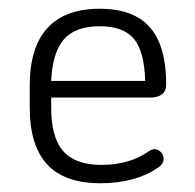

<svg xmlns="http://www.w3.org/2000/svg" viewBox="-20 -409 445 439"><path d="M97 -186H325Q341 -186 350.5 -193.5Q360 -201 360 -216Q360 -259 351 -291.5Q342 -324 324 -345Q287 -389 208 -389Q129 -389 88.5 -345Q48 -301 48 -213V-163Q48 -76 88 -33Q128 10 209 10Q249 10 282.5 1Q316 -8 340 -25Q348 -30 351 -35Q354 -40 354 -46Q354 -55 347.5 -61.5Q341 -68 333 -68Q328 -68 320 -63Q297 -47 270 -39.5Q243 -32 212 -32Q152 -32 124.5 -63.5Q97 -95 97 -163ZM312 -224H97Q100 -289 126 -319Q152 -349 208 -349Q262 -349 286 -320.5Q310 -292 312 -224Z"/></svg>

Font: Beiruti Light
Style: Regular
Weight: 300
Designer: Arlette Boutros
Foundry: Boutros
Version: Version 1.41